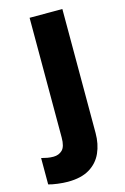

<svg xmlns="http://www.w3.org/2000/svg" viewBox="-172 -605 585 900"><g transform="rotate(-15 121.0 -154.5)"><path d="M42 240Q20 240 -7 236.5Q-34 233 -51 228V100Q-36 104 -22 106.5Q-8 109 7 109Q33 109 50 92.5Q67 76 67 32V-549H226V53Q226 106 207 148.5Q188 191 147.5 215.5Q107 240 42 240Z"/></g></svg>

Font: Noto Sans Kannada SemiCondensed ExtraBold
Style: Regular
Weight: 800
Width: 4
Designer: Jelle Bosma - Monotype Design Team
Foundry: Monotype Imaging Inc.
Version: Version 2.005; ttfautohint (v1.8.4.7-5d5b)